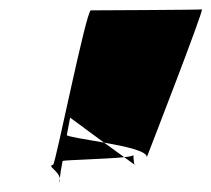

<svg xmlns="http://www.w3.org/2000/svg" viewBox="-20 -674 449 408"><path d="M93 -324C79 -321 105 -311 107 -295C108 -303 110 -317 113 -332L122 -387L129 -424L201 -371C246 -363 293 -353 292 -340C292 -340 414 -654 409 -654C405 -653 177 -652 173 -652C163 -651 98 -326 93 -324ZM244 -340 266 -324C263 -330 264 -350 263 -344C263 -343 255 -341 244 -340ZM266 -324C267 -323 268 -322 269 -322ZM113 -332C119 -334 205 -336 244 -340L201 -371C161 -378 122 -384 122 -387ZM105 -286C107 -289 107 -292 107 -295Z"/></svg>

Font: Arrow
Style: Ita
Weight: 400
Version: Version 0.23